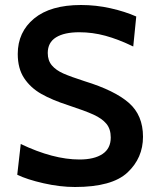

<svg xmlns="http://www.w3.org/2000/svg" viewBox="-20 -734 621 768"><path d="M49 -35 63 -158Q193 -96 298 -96Q357 -96 390 -118Q423 -140 423 -184Q423 -218 405.5 -239Q388 -260 354 -275.5Q320 -291 253 -313Q188 -334 145 -358.5Q102 -383 76.5 -421.5Q51 -460 51 -518Q51 -606 116.5 -660Q182 -714 304 -714Q364 -714 422 -701Q480 -688 525 -668L513 -548Q453 -577 401.5 -591Q350 -605 297 -605Q237 -605 204 -584.5Q171 -564 171 -522Q171 -492 187.5 -472.5Q204 -453 233.5 -440Q263 -427 319 -409Q439 -372 495.5 -322.5Q552 -273 552 -187Q552 -102 490 -44Q428 14 280 14Q220 14 154 -1Q88 -16 49 -35Z"/></svg>

Font: Cabin SemiBold
Style: Regular
Weight: 600
Designer: Pablo Impallari
Foundry: Pablo Impallari. http://www.impallari.com Igino Marini. http://www.ikern.com
Version: Version 2.001